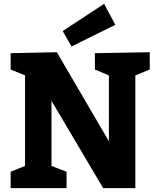

<svg xmlns="http://www.w3.org/2000/svg" viewBox="-20 -976 827 996"><path d="M35.2 -85 109.9 -115.2V-585L35.2 -615.2V-700.2L274.9 -705.1L544.9 -243.2V-585L472.2 -615.2V-700.2L756.8 -705.1V-615.2L682.1 -585V0H515.1L247.1 -453.1V-115.2L325.2 -85V0H35.2ZM305.2 -814.9 520 -956.1 578.1 -847.2 351.1 -734.9Z"/></svg>

Font: Kadwa
Style: Bold
Weight: 700
Designer: Sol Matas
Foundry: Sol Matas
Version: Version 1.001;PS 001.000;hotconv 1.0.70;makeotf.lib2.5.58329